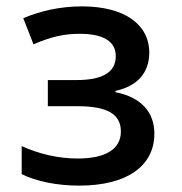

<svg xmlns="http://www.w3.org/2000/svg" viewBox="-20 -571 570 602"><path d="M228 11C379 11 464 -51 464 -152C464 -219 423 -266 342 -282V-286C411 -301 448 -343 448 -406C448 -496 368 -551 237 -551C167 -551 105 -536 53 -514L85 -432C143 -457 183 -465 230 -465C303 -465 343 -442 343 -395C343 -344 301 -320 220 -320H130V-238H223C315 -238 359 -214 359 -159C359 -103 311 -74 223 -74C163 -74 103 -88 48 -113V-25C94 -2 160 11 228 11Z"/></svg>

Font: Noto Sans Mono Condensed Medium
Style: Regular
Weight: 500
Width: 3
Designer: Monotype Design Team
Foundry: Monotype Imaging Inc.
Version: Version 2.014